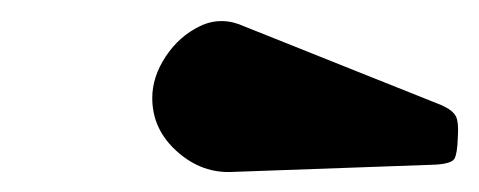

<svg xmlns="http://www.w3.org/2000/svg" viewBox="-20 -850 464 186"><path d="M206.5 -683.5Q176 -681.5 151.8 -703Q127.5 -724.5 127.5 -755Q127.5 -775.5 140.5 -795.2Q153.5 -815 174 -824.8Q194.5 -834.5 216.5 -824.5L408 -748Q419 -743 421.8 -737Q424.5 -731 423.5 -716.5Q423 -701 420.2 -696.2Q417.5 -691.5 402 -690.5Z"/></svg>

Font: Besley* Heavy
Style: Italic
Weight: 800
Italic angle: -13°
Designer: Owen Earl
Foundry: indestructible type*
Version: Version 3.000; ttfautohint (v1.8.3)